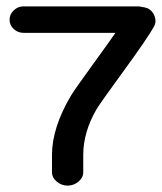

<svg xmlns="http://www.w3.org/2000/svg" viewBox="-20 -569 509 602"><path d="M143 -29V-83Q143 -169 203 -270Q216 -291 269 -364Q322 -437 342 -466H54Q36 -466 23 -478Q10 -490 10 -507Q10 -524 23 -536.5Q36 -549 54 -549H414Q418 -549 426 -547Q431 -547 443 -543Q459 -535 465 -517.5Q471 -500 463 -486Q441 -447 368 -347Q295 -247 283 -227Q241 -155 241 -83V-29Q241 -12 226 0.5Q211 13 192 13Q173 13 158 0.5Q143 -12 143 -29Z"/></svg>

Font: Hoogli
Style: Bold
Weight: 700
Designer: Anand Singh Naorem
Foundry: Brand New Type
Version: Version 1.00 b007